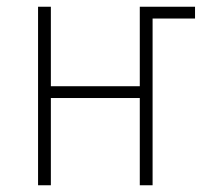

<svg xmlns="http://www.w3.org/2000/svg" viewBox="-20 -550 603 570"><path d="M93 0H131V-259H395V0H433V-495H559V-530H395V-294H131V-530H93Z"/></svg>

Font: Noto Sans Mono SemiCondensed ExtraLight
Style: Regular
Weight: 200
Width: 4
Designer: Monotype Design Team
Foundry: Monotype Imaging Inc.
Version: Version 2.014